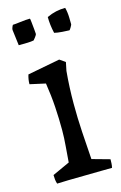

<svg xmlns="http://www.w3.org/2000/svg" viewBox="-105 -698 474 750"><g transform="rotate(-15 132.0 -323.5)"><path d="M30 4Q27 -5 26 -14Q25 -23 25 -32L95 -64Q97 -93 100 -127.5Q103 -162 103 -193Q103 -239 100 -286.5Q97 -334 89 -385L26 -399Q26 -418 32 -437L163 -462L186 -446L179 -412Q173 -348 173 -280Q173 -223 176.5 -166Q180 -109 184 -54L256 -34Q256 -27 255.5 -17.5Q255 -8 253 0Q240 0 209.5 0.5Q179 1 143 1.5Q107 2 76 2.5Q45 3 30 4ZM171 -568Q167 -585 165 -601.5Q163 -618 163 -634Q182 -643 200.5 -647Q219 -651 238 -651Q243 -632 243.5 -610Q244 -588 244 -583Q244 -581 238.5 -571.5Q233 -562 231 -562Q223 -562 202.5 -563.5Q182 -565 171 -568ZM25 -557 17 -621Q17 -626 20 -633Q23 -640 24 -640Q32 -640 55 -643Q78 -646 94 -646Q95 -646 96.5 -631.5Q98 -617 99.5 -602Q101 -587 101 -583Q101 -579 94.5 -570.5Q88 -562 86 -560Q76 -558 61 -557.5Q46 -557 25 -557Z"/></g></svg>

Font: Labrada
Style: Regular
Weight: 400
Designer: Mercedes Jáuregui
Foundry: Omnibus-Type Team
Version: Version 1.000; ttfautohint (v1.8.4.7-5d5b)